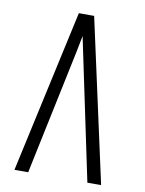

<svg xmlns="http://www.w3.org/2000/svg" viewBox="-83 -794 642 853"><g transform="rotate(10 237.5 -367.5)"><path d="M42 0 203 -735H272L433 0H371L268 -490Q260 -527 252.5 -564Q245 -601 237 -638Q230 -601 222.5 -564Q215 -527 207 -490L104 0Z"/></g></svg>

Font: Iosevka QP Light
Style: Regular
Weight: 300
Designer: Belleve Invis
Foundry: Belleve Invis
Version: Version 20.0.0; ttfautohint (v1.8.4)